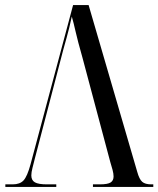

<svg xmlns="http://www.w3.org/2000/svg" viewBox="-20 -734 622 754"><path d="M304 -507Q285 -574 277 -609.5Q269 -645 262 -669Q256 -642 251.5 -623.5Q247 -605 241.5 -585.5Q236 -566 228 -537L117 -112Q112 -92 107.5 -74.5Q103 -57 103 -45Q103 -26 117 -18Q131 -10 164 -10H201V0H1V-10H30Q58 -10 72.5 -25.5Q87 -41 100 -89L267 -714H328L519 -59Q527 -30 538.5 -20Q550 -10 574 -10H582V0H345V-10H372Q403 -10 414.5 -17.5Q426 -25 426 -41Q426 -52 422 -67Q418 -82 413 -98Z"/></svg>

Font: Noto Serif Display Condensed
Style: Regular
Weight: 400
Width: 3
Designer: Monotype Design Team
Foundry: Monotype Imaging Inc.
Version: Version 2.009